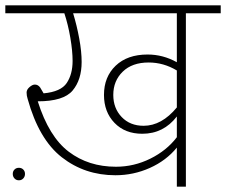

<svg xmlns="http://www.w3.org/2000/svg" viewBox="-40 -702 850 722"><path d="M790 -652H659V0H625V-147Q585 -98 523.5 -70.5Q462 -43 394 -43Q279 -43 192.5 -110.5Q106 -178 64 -330Q60 -342 60 -354Q60 -365 71 -374.5Q82 -384 91 -384Q103 -384 111 -373Q113 -370 124 -351Q189 -357 211 -390Q233 -423 233 -473Q233 -510 224.5 -560Q216 -610 202 -652H-20V-682H790ZM625 -652H235Q249 -606 258 -557Q267 -508 267 -469Q267 -402 233 -361.5Q199 -321 102 -321Q144 -188 218.5 -131.5Q293 -75 396 -75Q464 -75 525.5 -105.5Q587 -136 625 -186V-264Q575 -199 495 -199Q430 -199 390.5 -240Q351 -281 351 -345Q351 -413 395 -455Q439 -497 515 -497Q573 -497 625 -468ZM625 -437Q575 -467 519 -467Q457 -467 421.5 -432.5Q386 -398 386 -345Q386 -295 417.5 -262Q449 -229 500 -229Q568 -229 625 -298ZM8 -48Q8 -58 14.5 -64.5Q21 -71 31 -71Q41 -71 47.5 -64.5Q54 -58 54 -48Q54 -38 47.5 -31Q41 -24 31 -24Q21 -24 14.5 -31Q8 -38 8 -48Z"/></svg>

Font: FiraGO UltraLight
Style: Regular
Weight: 200
Designer: bBox Type
Foundry: bBox Type GmbH
Version: Version 1.001